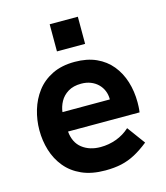

<svg xmlns="http://www.w3.org/2000/svg" viewBox="-107 -779 755 872"><g transform="rotate(-15 270.5 -343.5)"><path d="M281.2 9.8Q217.2 9.8 171 -10.9Q124.8 -31.6 95.4 -67.5Q66 -103.4 52.1 -148.9Q38.2 -194.4 38.2 -243.6Q38.2 -291.6 51.9 -337.8Q65.6 -384 93.7 -421.2Q121.8 -458.4 166.5 -480.6Q211.2 -502.8 273.2 -502.8Q330.8 -502.8 373.8 -483.3Q416.8 -463.8 445.1 -429.2Q473.4 -394.6 487.6 -349Q501.8 -303.4 501.8 -251.2Q501.8 -243.6 501.3 -231.2Q500.8 -218.8 498.8 -204.8H162.4Q167.2 -152 201.7 -125.2Q236.2 -98.4 287.6 -98.4Q326.4 -98.4 362 -111.5Q397.6 -124.6 425.6 -150.2L487.6 -65.8Q453.4 -38.6 422.2 -21.9Q391 -5.2 357.5 2.3Q324 9.8 281.2 9.8ZM379.4 -267Q381.4 -275 382.5 -283Q383.6 -291 383.6 -298.4Q383.6 -319.4 376 -337.7Q368.4 -356 354.3 -369.8Q340.2 -383.6 320.4 -391.5Q300.6 -399.4 275.8 -399.4Q238.8 -399.4 214.1 -384.2Q189.4 -369 176.6 -345.6Q163.8 -322.2 160.8 -296.6H420.6ZM208 -569.4V-697H340.4V-569.4Z"/></g></svg>

Font: Hanken Grotesk
Style: Regular
Weight: 400
Designer: Alfredo Marco Pradil
Foundry: Hanken Design Co.
Version: Version 3.013